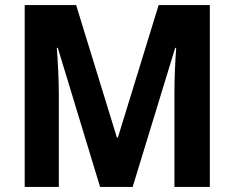

<svg xmlns="http://www.w3.org/2000/svg" viewBox="-20 -734 921 754"><path d="M373 0 207 -546H203Q206 -509 208.5 -458.5Q211 -408 211 -362V0H77V-714H279L439 -194H443L603 -714H804V0H665V-365Q665 -409 667 -459Q669 -509 672 -546H668L501 0Z"/></svg>

Font: Noto Sans Lao UI SemCond
Style: Bold
Weight: 700
Width: 4
Designer: Monotype Design Team
Foundry: Monotype Imaging Inc.
Version: Version 2.000; ttfautohint (v1.8.4.7-5d5b)